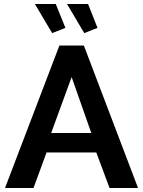

<svg xmlns="http://www.w3.org/2000/svg" viewBox="-20 -937 712 957"><path d="M306 -798 258 -917H154L240 -772ZM466 -798 419 -917H314L400 -772ZM147 0 212 -177H460L526 0H668L398 -710H276L5 0ZM337 -553 435 -274H235Z"/></svg>

Font: RT Raleway Bold
Style: Regular
Weight: 400
Designer: Matt McInerney, Pablo Impallari, Rodrigo Fuenzalida — Edited by Milan Moffatt in April 2016
Foundry: Matt McInerney, Pablo Impallari, Rodrigo Fuenzalida — Edited by Milan Moffatt in April 2016
Version: Version 3.001